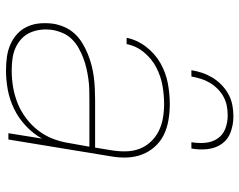

<svg xmlns="http://www.w3.org/2000/svg" viewBox="-99 -691 798 640"><g transform="rotate(90 300.0 -371.0)"><path d="M215 8Q192 8 170 5Q148 2 128.5 -6.5Q109 -15 93.5 -29Q78 -43 69 -62.5Q60 -82 58 -104Q56 -126 59 -149Q62 -168 70 -186.5Q78 -205 91.5 -220Q105 -235 123 -246Q141 -257 159.5 -264.5Q178 -272 197 -277Q216 -282 235 -284.5Q254 -287 273.5 -288Q293 -289 312 -289H472L481 -344Q485 -368 484.5 -392Q484 -416 476 -437Q468 -458 452.5 -474.5Q437 -491 417 -501Q397 -511 374 -515Q351 -519 327 -519Q296 -519 265 -513.5Q234 -508 205 -493Q176 -478 154.5 -452Q133 -426 127 -394H106Q113 -429 136 -459Q159 -489 191 -507Q223 -525 258 -531.5Q293 -538 327 -538Q354 -538 380.5 -533.5Q407 -529 429.5 -518Q452 -507 469 -488Q486 -469 495 -445.5Q504 -422 505 -395Q506 -368 501 -341L445 0H424L442 -112Q426 -83 400 -58.5Q374 -34 343 -19Q312 -4 279.5 2Q247 8 215 8ZM215 -11Q242 -11 269.5 -15.5Q297 -20 323.5 -30.5Q350 -41 374 -59Q398 -77 415.5 -100Q433 -123 443 -149.5Q453 -176 457 -203L469 -270H312Q294 -270 277 -269.5Q260 -269 242.5 -266.5Q225 -264 207.5 -260Q190 -256 173 -249.5Q156 -243 140 -234Q124 -225 111 -212Q98 -199 90.5 -182Q83 -165 80 -148Q77 -128 79 -109Q81 -90 88.5 -73Q96 -56 109.5 -43.5Q123 -31 140 -23.5Q157 -16 176.5 -13.5Q196 -11 215 -11ZM214 -610Q217 -629 223 -646.5Q229 -664 239 -680.5Q249 -697 263.5 -711Q278 -725 295 -734Q312 -743 330.5 -746.5Q349 -750 368 -750Q395 -750 420 -741Q445 -732 459.5 -711.5Q474 -691 477 -664Q480 -637 475 -610H454Q458 -633 456 -656Q454 -679 442 -697Q430 -715 409 -723Q388 -731 365 -731Q349 -731 333 -728Q317 -725 302.5 -717Q288 -709 276 -697Q264 -685 255.5 -670.5Q247 -656 242.5 -641Q238 -626 235 -610Z"/></g></svg>

Font: Iosevka Curly ThExObl
Style: Regular
Weight: 100
Width: 7
Italic angle: -9°
Monospace: yes
Designer: Belleve Invis
Foundry: Belleve Invis
Version: Version 11.1.0; ttfautohint (v1.8.3)